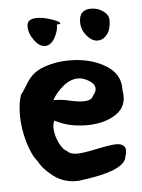

<svg xmlns="http://www.w3.org/2000/svg" viewBox="-47 -632 499 677"><g transform="rotate(-5 202.5 -293.5)"><path d="M18 -243Q18 -282 28 -313Q36 -322 49 -344Q62 -366 75 -378.5Q88 -391 108 -400Q154 -419 208 -419Q280 -419 333 -388.5Q386 -358 386 -304V-297Q388 -290 388 -276Q388 -233 348 -209.5Q308 -186 250 -186Q186 -186 138 -212Q132 -204 132 -187Q132 -162 145 -134.5Q158 -107 172 -102Q182 -89 208 -89Q228 -89 278 -99.5Q328 -110 346 -110Q380 -110 380 -85Q380 -76 376 -65Q372 -14 210 6Q206 7 196 7Q150 7 115 -20Q80 -47 66 -75Q46 -98 32 -146.5Q18 -195 18 -243ZM108 -578Q124 -578 143 -573Q162 -568 175 -562Q188 -556 188 -552Q188 -549 178 -549H176Q176 -525 162 -501Q148 -477 128 -477Q108 -477 90 -501.5Q72 -526 72 -552Q72 -578 108 -578ZM140 -284H142H150Q170 -284 198 -277.5Q226 -271 244 -271Q276 -271 280 -287Q292 -300 292 -312Q292 -328 272 -340.5Q252 -353 234 -353Q206 -353 180 -331.5Q154 -310 140 -284ZM258 -550Q258 -594 300 -594Q324 -594 343 -580.5Q362 -567 362 -548Q362 -516 348 -498Q334 -480 314 -480Q294 -480 276 -501.5Q258 -523 258 -550Z"/></g></svg>

Font: NaniFont Regular
Style: Regular
Weight: 400
Designer: Nanigashitei
Version: Version 1.036